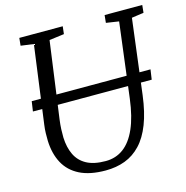

<svg xmlns="http://www.w3.org/2000/svg" viewBox="-110 -847 932 961"><g transform="rotate(-15 356.0 -366.5)"><path d="M645 -694.5 596.5 -306Q585.5 -220 562 -159.5Q538.5 -99 503.2 -61.8Q468 -24.5 422.2 -7.2Q376.5 10 321 10Q240 10 187.2 -16.5Q134.5 -43 108 -92Q81.5 -141 79 -208.5Q78.5 -227 79 -247.8Q79.5 -268.5 82.5 -290L137 -694.5L70.5 -703.5L74.5 -743H299.5L295 -703.5L218 -693.5L163.5 -296.5Q160 -270 159 -247.5Q158 -225 158.5 -204Q160.5 -152.5 178.8 -114.5Q197 -76.5 234.8 -56Q272.5 -35.5 333.5 -35.5Q386 -35.5 425.8 -65Q465.5 -94.5 492 -154.5Q518.5 -214.5 530 -306L578.5 -693.5L512.5 -703.5L516.5 -743H711.5L707.5 -703.5ZM668 -421 660.5 -369.5H45L52.5 -421Z"/></g></svg>

Font: Merriweather 20pt Light
Style: Italic
Weight: 300
Italic angle: -7.8°
Version: Version 2.101